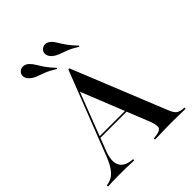

<svg xmlns="http://www.w3.org/2000/svg" viewBox="-222 -884 1007 1007"><g transform="rotate(-45 281.5 -380.5)"><path d="M116.1 -140.3Q93.5 -82.3 108.5 -48.8Q123.4 -15.3 175 -9.7L184.7 -8.9V0Q155.6 -1.6 124.6 -2Q93.5 -2.4 69.4 -2.4Q43.5 -2.4 24.6 -1.6Q5.6 -0.8 -9.7 0V-8.9L0 -10.5Q22.6 -15.3 39.1 -27.8Q55.6 -40.3 71 -64.9Q86.3 -89.5 102.4 -133.1L277.4 -581.5H285.5L492.7 -69.4Q500.8 -47.6 508.5 -35.5Q516.1 -23.4 526.6 -17.7Q537.1 -12.1 552.4 -10.5L566.9 -9.7V-0.8Q555.6 -0.8 541.5 -1.2Q527.4 -1.6 510.9 -2Q494.4 -2.4 475 -2.4H466.9H466.1Q446 -2.4 427 -2Q408.1 -1.6 391.5 -1.2Q375 -0.8 361.7 -0.4Q348.4 0 338.7 0V-8.9L354.8 -10.5Q387.1 -14.5 394.8 -27.4Q402.4 -40.3 388.7 -79.8L235.5 -461.3L246.8 -479.8ZM136.3 -208.9 140.3 -217.7H379.8L383.1 -208.9ZM237.9 -625Q203.2 -646.8 178.6 -656Q154 -665.3 136.3 -671.8Q118.5 -678.2 104 -690.3Q87.1 -704 84.3 -719.8Q81.5 -735.5 91.1 -747.6Q100.8 -759.7 117.7 -760.9Q134.7 -762.1 150.8 -748.4Q165.3 -734.7 174.6 -718.5Q183.9 -702.4 198.4 -681Q212.9 -659.7 241.1 -629.8ZM402.4 -625Q367.7 -646.8 342.7 -656Q317.7 -665.3 300.4 -671.8Q283.1 -678.2 267.7 -690.3Q252.4 -704 249.2 -719.8Q246 -735.5 255.6 -747.6Q266.1 -760.5 282.7 -761.3Q299.2 -762.1 315.3 -748.4Q326.6 -737.9 336.3 -721Q346 -704 361.7 -681.9Q377.4 -659.7 405.6 -629.8Z"/></g></svg>

Font: Playfair 144pt SemiCondensed Medium
Style: Regular
Weight: 500
Width: 4
Designer: Claus Eggers Sørensen
Foundry: Claus Eggers Sørensen
Version: Version 2.203